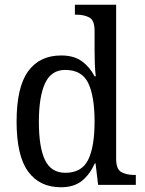

<svg xmlns="http://www.w3.org/2000/svg" viewBox="-20 -780 610 810"><path d="M237 10Q147 10 98.5 -56.5Q50 -123 50 -267Q50 -412 98.5 -479Q147 -546 238 -546Q292 -546 325.5 -521.5Q359 -497 379 -458H384Q381 -482 380 -511.5Q379 -541 379 -566V-650Q379 -695 356.5 -706.5Q334 -718 304 -718H296V-760H470V-110Q470 -66 492 -54Q514 -42 545 -42H553V0H394L383 -91H380Q359 -44 325.5 -17Q292 10 237 10ZM256 -51Q325 -51 352 -106Q379 -161 379 -267Q379 -373 352.5 -429Q326 -485 255 -485Q196 -485 170 -428.5Q144 -372 144 -266Q144 -158 170 -104.5Q196 -51 256 -51Z"/></svg>

Font: Noto Serif Khmer SemiCondensed
Style: Regular
Weight: 400
Width: 4
Designer: Danh Hong and the Monotype Design Team
Foundry: Monotype Imaging Inc.
Version: Version 2.004; ttfautohint (v1.8.4.7-5d5b)